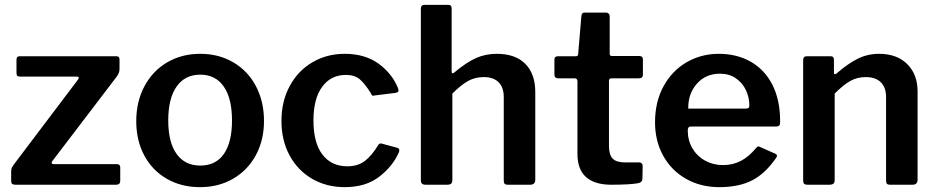

<svg xmlns="http://www.w3.org/2000/svg" viewBox="-20 -762 3862 792"><path d="M30 -3.5C32.7 -1.2 37.3 0 44 0H459C470.3 0 476 -5.3 476 -16V-72C476 -80.7 471 -85 461 -85H202C196 -85 193 -87 193 -91C193 -93.7 194.3 -96.3 197 -99L460 -444C468.7 -455.3 473 -466.3 473 -477V-517C473 -525.7 468.7 -530 460 -530H61C52.3 -530 48 -525.3 48 -516V-462C48 -455.3 49.2 -451 51.5 -449C53.8 -447 58 -446 64 -446H295C301.7 -446 305 -444.3 305 -441C305 -439.7 304 -437.3 302 -434L42 -90C35.3 -81.3 31 -74.8 29 -70.5C27 -66.2 26 -60.3 26 -53V-17C26 -10.3 27.3 -5.8 30 -3.5Z M668 -24.5C708 -1.5 753.7 10 805 10C856.3 10 902 -1.7 942 -25C982 -48.3 1013.2 -80.7 1035.5 -122C1057.8 -163.3 1069 -210.3 1069 -263C1069 -316.3 1058 -364 1036 -406C1014 -448 983 -480.8 943 -504.5C903 -528.2 857.3 -540 806 -540C755.3 -540 710 -528.3 670 -505C630 -481.7 598.7 -448.8 576 -406.5C553.3 -364.2 542 -316 542 -262C542 -209.3 553 -162.3 575 -121C597 -79.7 628 -47.5 668 -24.5ZM903.5 -127C881.2 -95 848.7 -79 806 -79C764 -79 731.5 -95 708.5 -127C685.5 -159 674 -205 674 -265C674 -325.7 685.5 -372.3 708.5 -405C731.5 -437.7 764 -454 806 -454C848 -454 880.3 -437.7 903 -405C925.7 -372.3 937 -325.7 937 -265C937 -205 925.8 -159 903.5 -127Z M1542 -499C1504.7 -526.3 1458 -540 1402 -540C1352.7 -540 1308.2 -528.3 1268.5 -505C1228.8 -481.7 1197.7 -449 1175 -407C1152.3 -365 1141 -317 1141 -263C1141 -209.7 1152.2 -162.3 1174.5 -121C1196.8 -79.7 1227.8 -47.5 1267.5 -24.5C1307.2 -1.5 1352 10 1402 10C1460 10 1507.7 -4.5 1545 -33.5C1582.3 -62.5 1609.3 -96.3 1626 -135C1628.7 -144.3 1626.7 -150 1620 -152L1557 -169C1553 -170.3 1549.8 -170.7 1547.5 -170C1545.2 -169.3 1543 -167.7 1541 -165C1523 -135 1504.3 -112.7 1485 -98C1465.7 -83.3 1441.7 -76 1413 -76C1369 -76 1334.7 -92.2 1310 -124.5C1285.3 -156.8 1273 -203.7 1273 -265C1273 -325 1285 -371.3 1309 -404C1333 -436.7 1365.7 -453 1407 -453C1431 -453 1450.2 -446.8 1464.5 -434.5C1478.8 -422.2 1494 -403 1510 -377C1512 -370.3 1515.3 -367 1520 -367L1524 -368L1612 -379C1620 -380.3 1624 -383.7 1624 -389L1622 -398C1606 -438 1579.3 -471.7 1542 -499Z M1716 -18C1716 -6 1722.3 0 1735 0H1824C1832 0 1837.7 -1.5 1841 -4.5C1844.3 -7.5 1846 -12.7 1846 -20V-376C1870 -400 1891.7 -417.3 1911 -428C1930.3 -438.7 1951.7 -444 1975 -444C2002.3 -444 2023 -436.8 2037 -422.5C2051 -408.2 2058 -388 2058 -362V-18C2058 -11.3 2059.2 -6.7 2061.5 -4C2063.8 -1.3 2068.3 0 2075 0H2167C2181 0 2188 -7 2188 -21V-383C2188 -432.3 2174.3 -470.8 2147 -498.5C2119.7 -526.2 2080.3 -540 2029 -540C1998.3 -540 1969.8 -534.2 1943.5 -522.5C1917.2 -510.8 1887.3 -491 1854 -463C1850.7 -460.3 1848 -459.3 1846 -460C1844 -460.7 1843 -463 1843 -467V-727C1843 -737 1838.7 -742 1830 -742H1731C1721 -742 1716 -736.3 1716 -725Z M2502 -439H2615C2626.3 -439 2632 -444 2632 -454V-517C2632 -526.3 2627 -531 2617 -531H2504C2498 -531 2495 -534 2495 -540V-693C2495 -698.3 2493.7 -702.5 2491 -705.5C2488.3 -708.5 2485 -710 2481 -710H2392C2387.3 -710 2384 -708.8 2382 -706.5C2380 -704.2 2378.7 -700 2378 -694L2365 -540C2365 -533.3 2362 -530 2356 -530H2282C2272 -530 2267 -525.7 2267 -517V-454C2267 -444 2272.3 -439 2283 -439H2350C2358 -439 2362 -434.7 2362 -426V-127C2362 -84.3 2373.8 -52.5 2397.5 -31.5C2421.2 -10.5 2455.7 0 2501 0C2550.3 0 2587 -2 2611 -6C2623.7 -8 2630 -14.7 2630 -26L2631 -78C2631 -82 2629.7 -85.3 2627 -88C2624.3 -90.7 2621 -92 2617 -92H2558C2534.7 -92 2517.8 -97.2 2507.5 -107.5C2497.2 -117.8 2492 -135.7 2492 -161V-428C2492 -435.3 2495.3 -439 2502 -439Z M2836 -150.5C2823.3 -172.2 2817 -196.7 2817 -224C2817 -234.7 2820.7 -240 2828 -240H3182C3188.7 -240.7 3193 -242.3 3195 -245C3197 -247.7 3198 -252.3 3198 -259V-263C3198 -320.3 3187.5 -369.8 3166.5 -411.5C3145.5 -453.2 3115.8 -485 3077.5 -507C3039.2 -529 2995 -540 2945 -540C2896.3 -540 2852 -528.3 2812 -505C2772 -481.7 2740.3 -448.7 2717 -406C2693.7 -363.3 2682 -314 2682 -258C2682 -206 2693.3 -159.7 2716 -119C2738.7 -78.3 2770.2 -46.7 2810.5 -24C2850.8 -1.3 2896.3 10 2947 10C3000.3 10 3045.2 0.8 3081.5 -17.5C3117.8 -35.8 3151 -66.7 3181 -110C3183.7 -114 3185 -117 3185 -119C3185 -123 3182.7 -126 3178 -128L3117 -155C3113 -157 3110 -158 3108 -158C3106 -158 3103.3 -156.3 3100 -153C3080 -128.3 3058.8 -110.2 3036.5 -98.5C3014.2 -86.8 2989.3 -81 2962 -81C2935.3 -81 2910.8 -87.2 2888.5 -99.5C2866.2 -111.8 2848.7 -128.8 2836 -150.5ZM3054 -314H2819C2818.3 -354.7 2830.2 -388.8 2854.5 -416.5C2878.8 -444.2 2910.7 -458 2950 -458C2975.3 -458 2997.2 -451.7 3015.5 -439C3033.8 -426.3 3047.7 -410 3057 -390C3066.3 -370 3071 -349.3 3071 -328C3071 -322 3069.8 -318.2 3067.5 -316.5C3065.2 -314.8 3060.7 -314 3054 -314Z M3297 -4C3299.7 -1.3 3304.3 0 3311 0H3400C3408.7 0 3414.7 -1.5 3418 -4.5C3421.3 -7.5 3423 -12.7 3423 -20V-376C3447 -400 3468.5 -417.3 3487.5 -428C3506.5 -438.7 3527.7 -444 3551 -444C3578.3 -444 3599.2 -436.8 3613.5 -422.5C3627.8 -408.2 3635 -388 3635 -362V-18C3635 -11.3 3636.2 -6.7 3638.5 -4C3640.8 -1.3 3645.3 0 3652 0H3744C3758 0 3765 -7 3765 -21V-385C3765 -431.7 3750.8 -469.2 3722.5 -497.5C3694.2 -525.8 3655.3 -540 3606 -540C3574.7 -540 3545.5 -533.3 3518.5 -520C3491.5 -506.7 3462.3 -486.3 3431 -459C3427.7 -456.3 3425 -455.3 3423 -456C3421 -456.7 3420 -459 3420 -463V-515C3420 -525 3415.7 -530 3407 -530H3307C3297.7 -530 3293 -524.3 3293 -513V-18C3293 -11.3 3294.3 -6.7 3297 -4Z"/></svg>

Font: Libre Franklin SemiBold
Style: Regular
Weight: 600
Designer: Pablo Impallari, Rodrigo Fuenzalida
Foundry: Impallari Type
Version: Version 1.002; ttfautohint (v1.5)